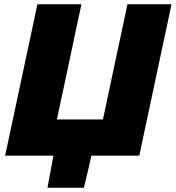

<svg xmlns="http://www.w3.org/2000/svg" viewBox="-20 -733 828 904"><path d="M4 0Q16.5 -56.5 27.5 -109.5Q38.5 -162 53.5 -231L105 -473.5Q120 -544 132 -599Q143.5 -654 156 -713H363.5Q350.5 -653.5 338.8 -598.5Q327 -543.5 312.5 -473.5L268 -264.5Q262.5 -238.5 257.5 -215.5Q252.5 -192 248 -170.5H464.5Q469.5 -192 474.5 -215.5Q479 -238.5 484.5 -264L529 -473.5Q544 -543.5 555.8 -598.5Q567.5 -653.5 580 -713H787.5Q775 -654 763.5 -599Q751.5 -544 736.5 -473.5L685 -231Q670 -162 659 -109.5Q648 -57 636 0H410.5Q401.5 38 393 75.5Q384 113 375 151H203.5Q210.5 113 217.5 75.2Q224.5 37.5 231.5 0Z"/></svg>

Font: Heraclito ExtraBold
Style: Italic
Weight: 800
Italic angle: -12°
Designer: Kostas Bartsokas (font) & Cristiano Sobral (main changes)
Foundry: Kostas Bartsokas (font) & Cristiano Sobral (main changes)
Version: Version 1.00;July 8, 2020;FontCreator 13.0.0.2655 64-bit